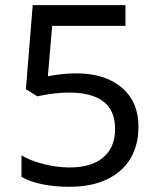

<svg xmlns="http://www.w3.org/2000/svg" viewBox="-20 -803 612 742"><path d="M63 -119.6V-202.6Q98.6 -181.2 150.1 -168.5Q201.7 -155.8 249 -155.8Q332.5 -155.8 378.7 -194.3Q424.8 -232.9 424.8 -305.2Q424.8 -375 380.1 -410.2Q335.4 -445.3 246.1 -445.3Q190.9 -445.3 124 -430.7L80.1 -458.5L106.4 -783.2H464.8V-703.1H181.6L165 -508.3Q222.2 -519.5 274.9 -519.5Q385.7 -519.5 450.4 -464.6Q515.1 -409.7 515.1 -314Q515.1 -204.6 444.1 -142.8Q373 -81.1 248 -81.1Q190.9 -81.1 142.6 -91.1Q94.2 -101.1 63 -119.6Z"/></svg>

Font: Noto Sans Kannada UI
Style: Regular
Weight: 400
Designer: Monotype Design Team
Foundry: Monotype Imaging Inc.
Version: Version 1.04